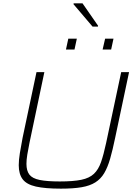

<svg xmlns="http://www.w3.org/2000/svg" viewBox="-20 -1119 815 1147"><path d="M344 8Q250 8 194.5 -4.5Q139 -17 115.5 -48Q92 -79 92 -132Q92 -163 98.5 -203.5Q105 -244 115 -296L198 -688H245L156 -265Q148 -226 143 -195Q138 -164 138 -140Q138 -99 155.5 -76Q173 -53 217 -44Q261 -35 337 -35Q418 -35 466 -45Q514 -55 541 -80.5Q568 -106 583.5 -150.5Q599 -195 614 -265L704 -688H751L668 -296Q653 -223 638 -171Q623 -119 602.5 -84.5Q582 -50 549.5 -29.5Q517 -9 467.5 -0.5Q418 8 344 8ZM593 -823 608 -888H658L644 -823ZM374 -823 388 -888H439L425 -823ZM533 -960 419 -1094 420 -1099H473L566 -965L565 -960Z"/></svg>

Font: Saira SemiExpanded ExtraLight
Style: Italic
Weight: 250
Width: 6
Italic angle: -12°
Designer: Hector Gatti with collaboration of the Omnibus-Type team
Foundry: Omnibus-Type
Version: Version 1.101